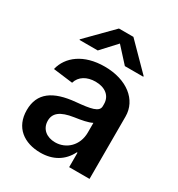

<svg xmlns="http://www.w3.org/2000/svg" viewBox="-182 -883 939 1012"><g transform="rotate(30 287.0 -377.0)"><path d="M214 10C290 10 348 -24 380 -88H384V0H508V-380C508 -480 418 -553 282 -553C155 -553 76 -491 56 -408L175 -393C187 -436 228 -460 280 -460C339 -460 377 -429 377 -380V-367C377 -331 329 -323 243 -315C112 -303 40 -254 40 -149C40 -43 115 10 214 10ZM96 -608H207L290 -698L372 -608H484V-612L334 -764H246L96 -612ZM164 -156C164 -201 195 -229 276 -241C318 -247 355 -254 378 -266V-207C378 -128 321 -76 254 -76C202 -76 164 -106 164 -156Z"/></g></svg>

Font: Wafeq Semi Bold
Style: Regular
Weight: 600
Designer: Rasmus Andersson & Azza Alameddine
Foundry: Google & TypeTogether
Version: Version 3.000;January 28, 2025;FontCreator 15.0.0.3014 64-bi